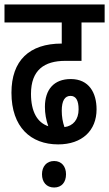

<svg xmlns="http://www.w3.org/2000/svg" viewBox="-20 -642 486 855"><path d="M239 1C346 1 410 -61 410 -155C410 -228 377 -290 295 -290C220 -290 180 -243 180 -166C180 -137 185 -108 195 -80C146 -96 118 -145 118 -224C118 -330 177 -371 271 -371H343V-542H446V-622H0V-542H255V-448C110 -448 31 -372 31 -229C31 -76 117 1 239 1ZM255 -149C255 -194 269 -215 294 -215C318 -215 330 -195 330 -155C330 -110 306 -81 267 -76C259 -99 255 -123 255 -149ZM167 134C167 169 187 193 221 193C255 193 274 169 274 134C274 100 255 75 221 75C187 75 167 100 167 134Z"/></svg>

Font: Noto Sans Devanagari ExtraCondensed Medium
Style: Regular
Weight: 500
Width: 2
Designer: Jelle Bosma - Monotype Design Team
Foundry: Monotype Imaging Inc.
Version: Version 2.004